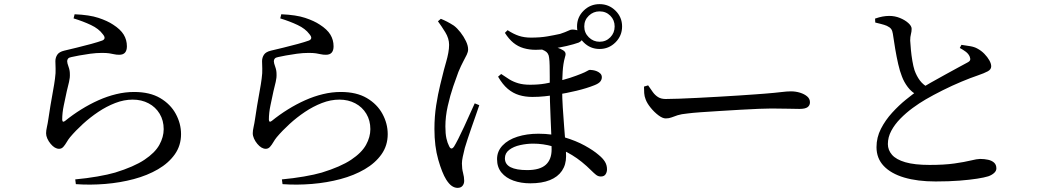

<svg xmlns="http://www.w3.org/2000/svg" viewBox="-20 -847 5040 929"><path d="M344 21Q399 16 451 7Q503 -2 537 -12Q628 -40 679 -74Q730 -108 751 -146Q772 -184 772 -222Q772 -264 752.5 -296.5Q733 -329 699 -347Q665 -365 622 -365Q580 -365 537.5 -348.5Q495 -332 455.5 -305.5Q416 -279 381 -247Q346 -215 319 -183Q310 -172 302.5 -159Q295 -146 286.5 -136.5Q278 -127 266 -127Q245 -127 225 -151Q215 -163 209 -176.5Q203 -190 203 -202Q203 -215 207 -232.5Q211 -250 214 -271Q218 -299 224 -335.5Q230 -372 236.5 -407Q243 -442 246 -466Q250 -495 249 -514.5Q248 -534 248 -551Q248 -568 257 -582Q266 -596 291 -602Q316 -608 351.5 -616.5Q387 -625 421.5 -634.5Q456 -644 475 -651Q496 -660 477 -682Q458 -708 420 -726Q382 -744 336 -758L341 -778Q413 -775 456.5 -760.5Q500 -746 527 -728Q563 -705 578.5 -679.5Q594 -654 594 -623Q594 -603 585 -592.5Q576 -582 557 -582Q543 -582 532.5 -584.5Q522 -587 508.5 -589Q495 -591 473 -591Q446 -591 416.5 -587Q387 -583 363 -578.5Q339 -574 326 -571Q314 -569 309.5 -563.5Q305 -558 305 -551Q305 -542 311.5 -524.5Q318 -507 318 -490Q319 -471 314 -450.5Q309 -430 303 -405Q296 -372 288.5 -336.5Q281 -301 281 -268Q282 -252 295 -262Q332 -292 373 -317.5Q414 -343 456.5 -362Q499 -381 542.5 -391.5Q586 -402 629 -402Q705 -402 755 -372.5Q805 -343 830.5 -296Q856 -249 856 -198Q856 -143 826 -100.5Q796 -58 744.5 -28Q693 2 627.5 19.5Q562 37 489.5 43Q417 49 347 44Z M1344 21Q1399 16 1451 7Q1503 -2 1537 -12Q1628 -40 1679 -74Q1730 -108 1751 -146Q1772 -184 1772 -222Q1772 -264 1752.5 -296.5Q1733 -329 1699 -347Q1665 -365 1622 -365Q1580 -365 1537.5 -348.5Q1495 -332 1455.5 -305.5Q1416 -279 1381 -247Q1346 -215 1319 -183Q1310 -172 1302.5 -159Q1295 -146 1286.5 -136.5Q1278 -127 1266 -127Q1245 -127 1225 -151Q1215 -163 1209 -176.5Q1203 -190 1203 -202Q1203 -215 1207 -232.5Q1211 -250 1214 -271Q1218 -299 1224 -335.5Q1230 -372 1236.5 -407Q1243 -442 1246 -466Q1250 -495 1249 -514.5Q1248 -534 1248 -551Q1248 -568 1257 -582Q1266 -596 1291 -602Q1316 -608 1351.5 -616.5Q1387 -625 1421.5 -634.5Q1456 -644 1475 -651Q1496 -660 1477 -682Q1458 -708 1420 -726Q1382 -744 1336 -758L1341 -778Q1413 -775 1456.5 -760.5Q1500 -746 1527 -728Q1563 -705 1578.5 -679.5Q1594 -654 1594 -623Q1594 -603 1585 -592.5Q1576 -582 1557 -582Q1543 -582 1532.5 -584.5Q1522 -587 1508.5 -589Q1495 -591 1473 -591Q1446 -591 1416.5 -587Q1387 -583 1363 -578.5Q1339 -574 1326 -571Q1314 -569 1309.5 -563.5Q1305 -558 1305 -551Q1305 -542 1311.5 -524.5Q1318 -507 1318 -490Q1319 -471 1314 -450.5Q1309 -430 1303 -405Q1296 -372 1288.5 -336.5Q1281 -301 1281 -268Q1282 -252 1295 -262Q1332 -292 1373 -317.5Q1414 -343 1456.5 -362Q1499 -381 1542.5 -391.5Q1586 -402 1629 -402Q1705 -402 1755 -372.5Q1805 -343 1830.5 -296Q1856 -249 1856 -198Q1856 -143 1826 -100.5Q1796 -58 1744.5 -28Q1693 2 1627.5 19.5Q1562 37 1489.5 43Q1417 49 1347 44Z M2546 40Q2501 40 2464.5 27Q2428 14 2406.5 -12Q2385 -38 2385 -77Q2385 -115 2411.5 -143Q2438 -171 2483.5 -185.5Q2529 -200 2585 -200Q2653 -200 2710 -183Q2767 -166 2809.5 -142.5Q2852 -119 2876 -98Q2897 -81 2907 -64.5Q2917 -48 2917 -28Q2917 -14 2910 -3.5Q2903 7 2887 7Q2874 7 2863.5 -1.5Q2853 -10 2842 -21Q2795 -68 2748 -96.5Q2701 -125 2654.5 -138.5Q2608 -152 2560 -152Q2529 -152 2497 -145Q2465 -138 2444 -122Q2423 -106 2423 -81Q2423 -52 2450.5 -38Q2478 -24 2531 -24Q2592 -24 2620.5 -49.5Q2649 -75 2649 -124Q2649 -155 2647.5 -195Q2646 -235 2644 -277.5Q2642 -320 2641 -358Q2640 -396 2640 -424Q2640 -449 2640 -476.5Q2640 -504 2639.5 -528.5Q2639 -553 2637 -567Q2635 -591 2616 -601Q2597 -611 2582 -615L2616 -630Q2633 -627 2649 -623.5Q2665 -620 2679 -615.5Q2693 -611 2704 -604Q2714 -598 2716 -590Q2718 -582 2713 -568Q2705 -540 2702.5 -500.5Q2700 -461 2700 -416Q2700 -374 2703 -327Q2706 -280 2709.5 -235.5Q2713 -191 2716 -153Q2719 -115 2719 -91Q2719 -50 2699 -20.5Q2679 9 2640.5 24.5Q2602 40 2546 40ZM2194 62Q2180 62 2166.5 53Q2153 44 2139 22Q2119 -10 2100.5 -74.5Q2082 -139 2082 -223Q2082 -283 2090.5 -337.5Q2099 -392 2110 -436.5Q2121 -481 2128 -509Q2133 -528 2139 -548.5Q2145 -569 2149 -590.5Q2153 -612 2153 -630Q2153 -661 2134.5 -691Q2116 -721 2099 -744L2113 -756Q2128 -750 2143.5 -742Q2159 -734 2176 -723Q2192 -711 2208 -690.5Q2224 -670 2234.5 -648Q2245 -626 2245 -608Q2245 -596 2238.5 -582.5Q2232 -569 2221.5 -549.5Q2211 -530 2198 -499Q2188 -473 2173 -429Q2158 -385 2146.5 -334Q2135 -283 2135 -235Q2135 -200 2140 -177.5Q2145 -155 2153 -140Q2158 -129 2164 -128.5Q2170 -128 2177 -138Q2184 -149 2197.5 -175.5Q2211 -202 2226 -234.5Q2241 -267 2254.5 -297.5Q2268 -328 2277 -347L2299 -338Q2292 -317 2282 -288.5Q2272 -260 2261.5 -230Q2251 -200 2242.5 -174Q2234 -148 2229 -131Q2223 -107 2219 -88Q2215 -69 2215 -56Q2215 -31 2220.5 -10.5Q2226 10 2226 28Q2226 42 2218 52Q2210 62 2194 62ZM2556 -378Q2521 -378 2491.5 -387Q2462 -396 2437 -417Q2412 -438 2390 -476L2405 -489Q2425 -475 2444.5 -463Q2464 -451 2488 -444Q2512 -437 2545 -437Q2585 -437 2617 -442.5Q2649 -448 2671 -453Q2707 -460 2738.5 -470.5Q2770 -481 2792 -490Q2812 -498 2821 -503.5Q2830 -509 2834 -509Q2839 -509 2849 -507.5Q2859 -506 2868.5 -502Q2878 -498 2885 -491Q2892 -484 2892 -473Q2892 -462 2884.5 -452.5Q2877 -443 2857 -435Q2820 -420 2770 -408Q2720 -396 2675 -389Q2643 -384 2614.5 -381Q2586 -378 2556 -378ZM2572 -606Q2541 -606 2513.5 -614Q2486 -622 2464 -640Q2442 -658 2423 -688L2436 -701Q2465 -682 2491 -673.5Q2517 -665 2549 -665Q2594 -665 2628.5 -671Q2663 -677 2690 -683Q2717 -692 2729 -698Q2741 -704 2748 -704Q2770 -704 2785 -695.5Q2800 -687 2800 -669Q2800 -659 2794.5 -652Q2789 -645 2780 -641Q2758 -633 2722 -624.5Q2686 -616 2646.5 -611Q2607 -606 2572 -606ZM2881 -610Q2836 -610 2804 -642Q2772 -674 2772 -719Q2772 -764 2804 -795.5Q2836 -827 2881 -827Q2926 -827 2958 -795.5Q2990 -764 2990 -719Q2990 -674 2958 -642Q2926 -610 2881 -610ZM2881 -645Q2912 -645 2933 -666.5Q2954 -688 2954 -719Q2954 -750 2933 -771Q2912 -792 2881 -792Q2851 -792 2829 -771Q2807 -750 2807 -719Q2807 -688 2829 -666.5Q2851 -645 2881 -645Z M3201 -274Q3186 -274 3166 -289Q3146 -304 3128.5 -325.5Q3111 -347 3104 -366Q3098 -381 3097 -396.5Q3096 -412 3096 -428L3116 -434Q3128 -416 3139 -401Q3150 -386 3164.5 -377Q3179 -368 3201 -368Q3225 -368 3266 -369.5Q3307 -371 3356.5 -373.5Q3406 -376 3458 -379Q3510 -382 3556 -385Q3602 -388 3635.5 -390.5Q3669 -393 3682 -394Q3732 -398 3760 -401.5Q3788 -405 3807 -405Q3830 -405 3851 -398.5Q3872 -392 3885.5 -380.5Q3899 -369 3899 -352Q3899 -337 3887.5 -328.5Q3876 -320 3848 -320Q3821 -320 3791 -321Q3761 -322 3713 -322Q3693 -322 3653 -320.5Q3613 -319 3563 -316Q3513 -313 3463 -310Q3413 -307 3371 -304Q3329 -301 3307 -298Q3276 -295 3259 -289.5Q3242 -284 3229.5 -279Q3217 -274 3201 -274Z M4507 31Q4419 31 4355 12Q4291 -7 4256 -44Q4221 -81 4221 -135Q4221 -182 4242.5 -224Q4264 -266 4297 -302Q4330 -338 4363.5 -365Q4397 -392 4421 -409Q4448 -427 4483.5 -447Q4519 -467 4553.5 -486Q4588 -505 4616.5 -520.5Q4645 -536 4660 -544Q4672 -550 4674 -556.5Q4676 -563 4672 -573Q4666 -587 4652.5 -597Q4639 -607 4624 -615L4632 -630Q4654 -627 4674.5 -623.5Q4695 -620 4709 -612Q4728 -602 4743 -586.5Q4758 -571 4767 -555Q4776 -539 4776 -526Q4776 -511 4759.5 -502Q4743 -493 4711 -482Q4678 -471 4632.5 -452Q4587 -433 4541 -410Q4495 -387 4459 -366Q4428 -348 4396 -324.5Q4364 -301 4336.5 -273Q4309 -245 4292.5 -214Q4276 -183 4276 -150Q4276 -121 4296 -98Q4316 -75 4360.5 -62Q4405 -49 4478 -49Q4549 -49 4598 -56Q4647 -63 4677.5 -70.5Q4708 -78 4722 -78Q4743 -78 4761 -74Q4779 -70 4790 -60Q4801 -50 4801 -32Q4801 -20 4790 -10Q4779 0 4762 6Q4743 12 4708 17.5Q4673 23 4622.5 27Q4572 31 4507 31ZM4418 -387Q4391 -401 4372.5 -425.5Q4354 -450 4344 -477Q4334 -502 4326 -537Q4318 -572 4311.5 -610.5Q4305 -649 4300 -684Q4298 -698 4292 -706.5Q4286 -715 4271 -722Q4259 -727 4243 -731Q4227 -735 4215 -738L4214 -757Q4234 -764 4250.5 -767Q4267 -770 4283 -770Q4310 -770 4334.5 -760Q4359 -750 4375 -735.5Q4391 -721 4391 -708Q4391 -694 4387.5 -681.5Q4384 -669 4384 -651Q4385 -632 4387.5 -605.5Q4390 -579 4394.5 -552.5Q4399 -526 4405 -507Q4415 -479 4431 -457.5Q4447 -436 4474 -422Z"/></svg>

Font: Noto Serif SC ExtraLight Medium
Style: Regular
Weight: 500
Version: Version 2.002-H1;hotconv 1.1.0;makeotfexe 2.6.0